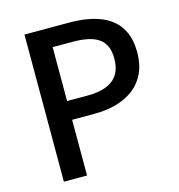

<svg xmlns="http://www.w3.org/2000/svg" viewBox="-109 -833 866 929"><g transform="rotate(-15 324.0 -368.5)"><path d="M97 0H213V-279H324C484 -279 602 -353 602 -513C602 -680 484 -737 320 -737H97ZM213 -373V-643H309C426 -643 487 -611 487 -513C487 -418 430 -373 314 -373Z"/></g></svg>

Font: GenYoGothic2 TW M
Style: Regular
Weight: 500
Version: Version 2.100;PS 2.1;hotconv 16.6.51;makeotf.lib2.5.65220 DE